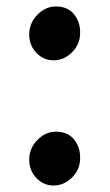

<svg xmlns="http://www.w3.org/2000/svg" viewBox="-20 -561 338 592"><path d="M145 11Q115 11 93 -11.2Q71 -33.5 70 -66.5Q69.5 -103 94.8 -129Q120 -155 152 -155Q188.5 -155 207.5 -132Q226.5 -109 227 -78Q228.5 -40.5 203.2 -14.8Q178 11 145 11ZM145 -375Q115 -375 93 -397.2Q71 -419.5 70 -452.5Q69.5 -489 94.8 -515Q120 -541 152 -541Q188.5 -541 207.5 -518Q226.5 -495 227 -464Q228.5 -426.5 203.2 -400.8Q178 -375 145 -375Z"/></svg>

Font: Merriweather Sans
Style: Regular
Weight: 400
Designer: Eben Sorkin
Foundry: Eben Sorkin
Version: Version 1.008; ttfautohint (v1.7.19-72a1) -l 8 -r 50 -G 200 